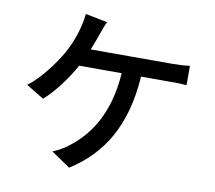

<svg xmlns="http://www.w3.org/2000/svg" viewBox="-89 -905 1178 1054"><g transform="rotate(10 500.0 -377.5)"><path d="M366 -614C379 -646 390 -677 399 -702C407 -723 417 -754 428 -777L306 -801C298 -722 270 -642 232 -573C197 -512 127 -414 56 -362L155 -302C213 -352 279 -441 319 -515H556C540 -281 445 -154 343 -76C320 -57 287 -39 256 -26L362 46C539 -67 645 -237 664 -515H820C843 -515 883 -515 918 -512V-620C887 -615 845 -614 820 -614Z"/></g></svg>

Font: Spoqa Han Sans Neo Medium
Style: Regular
Weight: 500
Designer: [Spoqa Han Sans Neo] Dong-huui Kim  Younghwa Kang  Yujin Lee  [Noto Sans] Ryoko NISHIZUKA  (kana & ideographs); Paul D. 
Foundry: Spoqa (http://www.spoqa-han-sans.com)
Version: Version 1.000